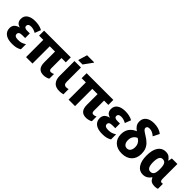

<svg xmlns="http://www.w3.org/2000/svg" viewBox="261 -2058 3350 3350"><g transform="rotate(45 1935.5 -383.0)"><path d="M258 10Q145 10 87.5 -34Q30 -78 30 -154Q30 -212 63.5 -243.5Q97 -275 146 -285V-290Q56 -314 56 -408Q56 -482 112 -520.5Q168 -559 262 -559Q311 -559 357 -549.5Q403 -540 444 -517L401 -405Q369 -423 340 -431.5Q311 -440 281 -440Q243 -440 225.5 -426Q208 -412 208 -389Q208 -339 282 -339H347V-224H278Q230 -224 210.5 -210Q191 -196 191 -170Q191 -113 282 -113Q331 -113 364.5 -124.5Q398 -136 433 -159V-33Q396 -10 354.5 0Q313 10 258 10Z M1028 10Q882 10 882 -161V-426H752V0H593V-426H489V-549H1148V-426H1042V-171Q1042 -144 1053.5 -132Q1065 -120 1082 -120Q1114 -120 1146 -137V-21Q1126 -8 1093.5 1Q1061 10 1028 10Z M1422 10Q1326 10 1282.5 -42.5Q1239 -95 1239 -177V-549H1399V-200Q1399 -156 1415 -139Q1431 -122 1456 -122Q1472 -122 1485 -124Q1498 -126 1513 -131V-2Q1495 4 1469.5 7Q1444 10 1422 10ZM1276 -606V-619L1323 -776H1497V-766L1381 -606Z M2078 10Q1932 10 1932 -161V-426H1802V0H1643V-426H1539V-549H2198V-426H2092V-171Q2092 -144 2103.5 -132Q2115 -120 2132 -120Q2164 -120 2196 -137V-21Q2176 -8 2143.5 1Q2111 10 2078 10Z M2482 10Q2369 10 2311.5 -34Q2254 -78 2254 -154Q2254 -212 2287.5 -243.5Q2321 -275 2370 -285V-290Q2280 -314 2280 -408Q2280 -482 2336 -520.5Q2392 -559 2486 -559Q2535 -559 2581 -549.5Q2627 -540 2668 -517L2625 -405Q2593 -423 2564 -431.5Q2535 -440 2505 -440Q2467 -440 2449.5 -426Q2432 -412 2432 -389Q2432 -339 2506 -339H2571V-224H2502Q2454 -224 2434.5 -210Q2415 -196 2415 -170Q2415 -113 2506 -113Q2555 -113 2588.5 -124.5Q2622 -136 2657 -159V-33Q2620 -10 2578.5 0Q2537 10 2482 10Z M2960 10Q2848 10 2781 -51.5Q2714 -113 2714 -220Q2714 -308 2757 -365.5Q2800 -423 2875 -453Q2832 -480 2808 -517Q2784 -554 2784 -605Q2784 -680 2839.5 -722.5Q2895 -765 2992 -765Q3050 -765 3101 -749.5Q3152 -734 3191 -701L3133 -585Q3099 -616 3065.5 -630Q3032 -644 3001 -644Q2967 -644 2952.5 -630.5Q2938 -617 2938 -598Q2938 -576 2958.5 -558Q2979 -540 3029 -509Q3095 -470 3135.5 -429Q3176 -388 3194 -340.5Q3212 -293 3212 -232Q3212 -120 3144.5 -55Q3077 10 2960 10ZM2963 -117Q3005 -117 3028 -149.5Q3051 -182 3051 -236Q3051 -286 3029 -322Q3007 -358 2968 -381Q2925 -364 2899.5 -326Q2874 -288 2874 -233Q2874 -179 2898 -148Q2922 -117 2963 -117Z M3479 10Q3393 10 3343 -65Q3293 -140 3293 -272Q3293 -411 3344 -485Q3395 -559 3484 -559Q3539 -559 3570.5 -536Q3602 -513 3623 -480H3629L3642 -549H3779V-182Q3779 -149 3790 -135.5Q3801 -122 3817 -122Q3833 -122 3845 -127V-3Q3838 2 3815 6Q3792 10 3778 10Q3723 10 3690.5 -8Q3658 -26 3640 -72H3629Q3608 -36 3569.5 -13Q3531 10 3479 10ZM3539 -119Q3586 -119 3606.5 -152.5Q3627 -186 3627 -262V-275Q3627 -352 3607.5 -390.5Q3588 -429 3537 -429Q3495 -429 3475.5 -388.5Q3456 -348 3456 -271Q3456 -119 3539 -119Z"/></g></svg>

Font: Noto Sans SemiCondensed ExtraBold
Style: Regular
Weight: 800
Width: 4
Designer: Monotype Design Team
Foundry: Monotype Imaging Inc.
Version: Version 2.013; ttfautohint (v1.8.4.7-5d5b)